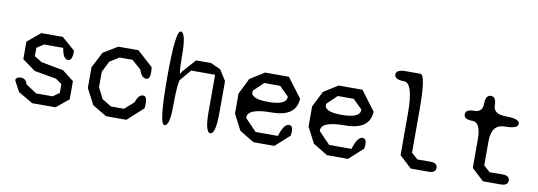

<svg xmlns="http://www.w3.org/2000/svg" viewBox="-56 -1052 3961 1414"><g transform="rotate(10 1925.0 -345.0)"><path d="M104 -161Q140 -161 151 -120L233 -66H356L404 -100V-166L358 -198Q323 -204 282 -211.5Q241 -219 194 -227L96 -298V-429L193 -510H354L453 -424Q455 -349 420 -349Q384 -349 371 -431H228L176 -397V-335L232 -300Q268 -293 309.5 -285Q351 -277 398 -269L484 -202V-66L391 10H217L107 -54L64 -135Q67 -161 104 -161Z M1038 -96 921 10H769L663 -53L601 -171V-327L663 -446L769 -510H920L1037 -404Q1049 -313 1013 -313Q976 -313 958 -372L889 -433H792L722 -389L681 -306V-192L722 -110L792 -67H890L959 -128Q977 -188 1013 -188Q1049 -188 1038 -96Z M1462 -510 1536 -477 1587 -397V-166Q1587 0 1547 0Q1507 0 1507 -156V-430H1328L1256 -345Q1243 -294 1243 -147Q1243 0 1203 0Q1163 0 1163 -350Q1163 -700 1203 -700Q1243 -700 1243 -526Q1243 -351 1261 -409L1351 -510Z M2108 -161Q2146 -161 2133 -85L2028 10H1871L1762 -56L1701 -174V-324L1760 -443L1867 -510H2045L2154 -365Q2148 -229 1965 -229Q1781 -229 1788 -156L1874 -67H2041Q2069 -161 2108 -161ZM1874 -433 1801 -363Q1786 -301 1926 -301Q2066 -301 2062 -365L1993 -433Z M2658 -161Q2696 -161 2683 -85L2578 10H2421L2312 -56L2251 -174V-324L2310 -443L2417 -510H2595L2704 -365Q2698 -229 2515 -229Q2331 -229 2338 -156L2424 -67H2591Q2619 -161 2658 -161ZM2424 -433 2351 -363Q2336 -301 2476 -301Q2616 -301 2612 -365L2543 -433Z M3179 -75Q3232 -75 3232 -38Q3232 0 3179 0H3046L2955 -84V-398Q2955 -625 2885 -625Q2814 -625 2814 -663Q2814 -700 2885 -700H2995Q3035 -700 3035 -435V-117L3083 -74Q3104 -75 3128 -75Q3152 -75 3179 -75Z M3674 -425Q3575 -425 3575 -298V-117L3623 -74Q3644 -75 3668 -75Q3692 -75 3719 -75Q3772 -75 3772 -38Q3772 0 3719 0H3586L3495 -84V-298Q3495 -425 3432 -425Q3368 -425 3368 -463Q3368 -500 3432 -500Q3495 -500 3495 -565Q3495 -630 3535 -630Q3575 -630 3575 -565Q3575 -500 3674 -500Q3772 -500 3772 -463Q3772 -425 3674 -425Z"/></g></svg>

Font: Syne Mono
Style: Regular
Weight: 400
Monospace: yes
Designer: Lucas Descroix
Foundry: Bonjour Monde
Version: Version 2.000; ttfautohint (v1.8.3)